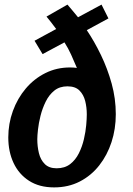

<svg xmlns="http://www.w3.org/2000/svg" viewBox="-20 -803 576 834"><path d="M284 -510Q292 -510 299.5 -509.5Q307 -509 314 -508Q302 -537 289 -565.5Q276 -594 260 -619L165 -568L130 -626L224 -677Q202 -707 182 -731L273 -783Q284 -771 295 -757Q306 -743 319 -728L421 -783L451 -723L357 -672Q390 -623 418.5 -564Q447 -505 465 -440Q483 -375 483 -307Q483 -243 464.5 -186Q446 -129 411 -84.5Q376 -40 326.5 -14.5Q277 11 215 11Q151 11 106.5 -17.5Q62 -46 39 -95Q16 -144 16 -206Q16 -266 36 -321Q56 -376 92 -418.5Q128 -461 177 -485.5Q226 -510 284 -510ZM273 -428Q239 -428 216 -409.5Q193 -391 178.5 -361.5Q164 -332 156 -300Q148 -268 145 -240.5Q142 -213 142 -198Q142 -167 149 -138Q156 -109 174.5 -90.5Q193 -72 226 -72Q261 -72 284.5 -90Q308 -108 322.5 -137Q337 -166 344.5 -198.5Q352 -231 354.5 -259.5Q357 -288 357 -306Q357 -337 350 -364.5Q343 -392 325 -410Q307 -428 273 -428Z"/></svg>

Font: Rosario
Style: Bold Italic
Weight: 700
Italic angle: -8.05°
Designer: Hector Gatti
Foundry: Omnibus Type
Version: Version 1.101; ttfautohint (v1.8.1.43-b0c9)